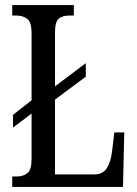

<svg xmlns="http://www.w3.org/2000/svg" viewBox="-20 -734 539 754"><path d="M28 0V-41H47Q71 -41 87.5 -54Q104 -67 104 -110V-288L31 -233V-283L104 -340V-603Q104 -647 87 -660Q70 -673 44 -673H28V-714H270V-673H253Q225 -673 210.5 -660.5Q196 -648 196 -606V-395L317 -486V-433L196 -343V-49H349Q384 -49 399.5 -73.5Q415 -98 420 -139L429 -214H468L463 0Z"/></svg>

Font: Noto Serif Lao ExtraCondensed
Style: Regular
Weight: 400
Width: 2
Designer: Monotype Design Team
Foundry: Monotype Imaging Inc.
Version: Version 2.003; ttfautohint (v1.8.4.7-5d5b)